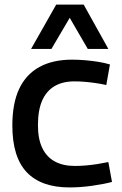

<svg xmlns="http://www.w3.org/2000/svg" viewBox="-20 -810 532 840"><path d="M34 -261Q34 -358 64 -421.5Q94 -485 152.5 -517Q211 -549 295 -549Q323 -549 352.5 -546.5Q382 -544 410 -539.5Q438 -535 461 -528L445 -438Q423 -443 399 -446.5Q375 -450 351.5 -452Q328 -454 306 -454Q254 -454 218.5 -433Q183 -412 164.5 -370Q146 -328 146 -262Q146 -202 165 -162.5Q184 -123 220 -103.5Q256 -84 307 -84Q330 -84 354.5 -86Q379 -88 404.5 -92Q430 -96 454 -101L470 -14Q432 -4 381.5 3Q331 10 284 10Q160 10 97 -56.5Q34 -123 34 -261ZM116 -596 226 -790H346L454 -596H364L285 -732L205 -596Z"/></svg>

Font: Georama ExtraCondensed Thin Medium
Style: Regular
Weight: 500
Version: Version 1.001